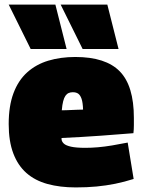

<svg xmlns="http://www.w3.org/2000/svg" viewBox="-20 -809 629 839"><path d="M311 10Q242 10 187.5 -5Q133 -20 95.5 -53Q58 -86 38 -139Q18 -192 18 -267Q18 -346 39 -402Q60 -458 99 -493Q138 -528 191.5 -544Q245 -560 309 -560Q442 -560 503.5 -497Q565 -434 565 -294Q565 -282 565 -262.5Q565 -243 563 -227Q535 -225 498.5 -222Q462 -219 420.5 -216Q379 -213 335.5 -210.5Q292 -208 249 -206Q249 -205 249 -203.5Q249 -202 249 -200Q250 -190 259 -181.5Q268 -173 290.5 -168Q313 -163 353 -163Q379 -163 408 -165.5Q437 -168 470 -173.5Q503 -179 538 -186L564 -27Q523 -14 483.5 -6Q444 2 402 6Q360 10 311 10ZM250 -327Q260 -327 271.5 -327.5Q283 -328 295.5 -328.5Q308 -329 320 -329.5Q332 -330 343 -330Q342 -361 336.5 -377Q331 -393 322 -399.5Q313 -406 298 -406Q288 -406 280 -402.5Q272 -399 266 -390.5Q260 -382 256 -366.5Q252 -351 250 -327ZM114 -595 18 -789H222L271 -595ZM341 -595 245 -789H449L498 -595Z"/></svg>

Font: Georama ExtraCondensed Thin Black
Style: Regular
Weight: 900
Version: Version 1.001